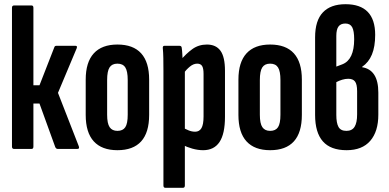

<svg xmlns="http://www.w3.org/2000/svg" viewBox="-20 -709 1853 914"><path d="M355 -13Q360 0 348 0H255Q247 0 243 -9L168 -216H139V-11Q139 0 130 0H47Q37 0 37 -11V-672Q37 -683 47 -683H130Q139 -683 139 -672V-303H168L239 -485Q241 -491 249 -491H339Q345 -491 346 -487.5Q347 -484 345 -479L256 -267Z M539 6Q465 6 426.5 -36Q388 -78 388 -162V-330Q388 -413 426.5 -455Q465 -497 539 -497Q614 -497 652 -455Q690 -413 690 -330V-162Q690 -78 652 -36Q614 6 539 6ZM539 -86Q565 -86 576.5 -103.5Q588 -121 588 -163V-328Q588 -370 576.5 -388Q565 -406 539 -406Q513 -406 501.5 -388Q490 -370 490 -328V-163Q490 -121 502 -103.5Q514 -86 539 -86Z M947 6Q922 6 895.5 -1.5Q869 -9 848 -20V-102Q862 -95 877.5 -88.5Q893 -82 909 -82Q929 -82 939 -99Q949 -116 949 -155V-357Q949 -384 942 -395Q935 -406 919 -406Q901 -406 884 -392Q867 -378 851 -357L837 -419Q866 -454 896 -475.5Q926 -497 965 -497Q1008 -497 1029.5 -467.5Q1051 -438 1051 -372V-153Q1051 -72 1025 -33Q999 6 947 6ZM767 185Q758 185 758 174V-372Q758 -406 757.5 -432.5Q757 -459 755 -480Q754 -491 763 -491H834Q844 -491 845 -482Q847 -470 848 -449.5Q849 -429 850 -409L860 -380V174Q860 185 851 185Z M1266 6Q1192 6 1153.5 -36Q1115 -78 1115 -162V-330Q1115 -413 1153.5 -455Q1192 -497 1266 -497Q1341 -497 1379 -455Q1417 -413 1417 -330V-162Q1417 -78 1379 -36Q1341 6 1266 6ZM1266 -86Q1292 -86 1303.5 -103.5Q1315 -121 1315 -163V-328Q1315 -370 1303.5 -388Q1292 -406 1266 -406Q1240 -406 1228.5 -388Q1217 -370 1217 -328V-163Q1217 -121 1229 -103.5Q1241 -86 1266 -86Z M1630 6Q1554 6 1517 -36Q1480 -78 1480 -162V-531Q1480 -611 1517 -650Q1554 -689 1625 -689Q1695 -689 1730.5 -652.5Q1766 -616 1766 -543Q1766 -487 1750.5 -449.5Q1735 -412 1704 -391V-389Q1742 -383 1761.5 -353Q1781 -323 1781 -268V-163Q1781 -83 1742.5 -38.5Q1704 6 1630 6ZM1629 -86Q1656 -86 1668 -105.5Q1680 -125 1680 -164V-275Q1680 -308 1670 -321Q1660 -334 1638 -334Q1624 -334 1609 -329.5Q1594 -325 1581 -318V-162Q1581 -123 1591.5 -104.5Q1602 -86 1629 -86ZM1581 -392 1610 -403Q1638 -414 1652 -444Q1666 -474 1666 -522Q1666 -562 1656.5 -579.5Q1647 -597 1624 -597Q1602 -597 1591.5 -583Q1581 -569 1581 -538Z"/></svg>

Font: Sofia Sans Extra Condensed
Style: Bold
Weight: 700
Designer: Botio Nikoltchev, Ani Petrova
Foundry: lettersoup
Version: Version 4.101